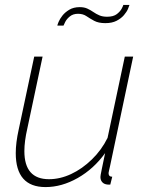

<svg xmlns="http://www.w3.org/2000/svg" viewBox="-20 -750 596 780"><path d="M165 10Q44 10 44 -128Q44 -149 47 -173Q50 -197 56 -224L119 -520H153L91 -228Q79 -176 79 -136Q79 -22 179 -22Q224 -22 269 -43Q314 -64 353.5 -102.5Q393 -141 417 -190L487 -520H521L427 -75Q425 -66 423 -57.5Q421 -49 421 -47Q421 -32 436 -32L428 0Q423 0 419 0Q415 0 412 -1Q401 -3 394.5 -11Q388 -19 388 -31Q388 -34 389 -40Q390 -46 394 -65.5Q398 -85 407 -128Q361 -64 296 -27Q231 10 165 10ZM408 -656Q380 -656 362.5 -665.5Q345 -675 331 -684.5Q317 -694 297 -694Q277 -694 264 -683.5Q251 -673 245 -661Q239 -649 238 -646H213Q213 -649 218 -661Q223 -673 233.5 -686.5Q244 -700 261.5 -710.5Q279 -721 304 -721Q322 -721 335 -715Q348 -709 359.5 -701Q371 -693 384 -687.5Q397 -682 415 -682Q441 -682 455 -693Q469 -704 475 -716Q481 -728 481 -730H506Q505 -726 500 -714Q495 -702 483.5 -688.5Q472 -675 453.5 -665.5Q435 -656 408 -656Z"/></svg>

Font: Raleway Thin ExtraLight
Style: Italic
Weight: 250
Italic angle: -12°
Version: Version 4.026